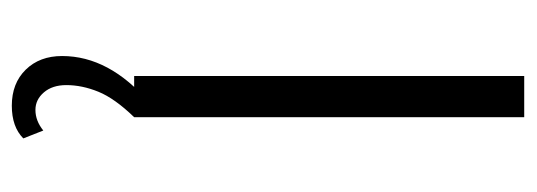

<svg xmlns="http://www.w3.org/2000/svg" viewBox="-304 -380 886 317"><g transform="rotate(90 138.5 -221.0)"><path d="M105 -644H173V0H105ZM72 119Q72 41 149 -25L173 0Q142 32 131 59Q120 86 120 112Q120 135 132 149Q144 163 161 163Q179 163 195 150L208 183Q189 202 154 202Q117 202 94.5 179Q72 156 72 119Z"/></g></svg>

Font: Montserrat Ace
Style: Regular
Weight: 400
Designer: Julieta Ulanovsky
Foundry: Julieta Ulanovsky
Version: Version 1